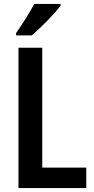

<svg xmlns="http://www.w3.org/2000/svg" viewBox="-20 -957 479 977"><path d="M288 -928V-937H154C131 -892 96 -838 62 -789V-777H142C188 -816 260 -889 288 -928ZM74 0H419V-104H195V-714H74Z"/></svg>

Font: Noto Sans Lao Condensed SemiBold
Style: Regular
Weight: 600
Width: 3
Designer: Monotype Design Team
Foundry: Monotype Imaging Inc.
Version: Version 2.003